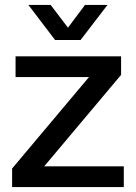

<svg xmlns="http://www.w3.org/2000/svg" viewBox="-20 -757 551 777"><path d="M29 0V-75L340 -445H43V-529H470V-454L159 -84H481V0ZM203 -595 95 -737H185L255 -645L324 -737H415L306 -595Z"/></svg>

Font: Mona Sans ExtraLight Medium
Style: Regular
Weight: 500
Version: Version 2.000